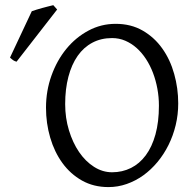

<svg xmlns="http://www.w3.org/2000/svg" viewBox="-20 -724 768 758"><path d="M607.4 -307.1Q607.4 -340.8 601.3 -373.8Q595.2 -406.7 584 -436.3Q572.8 -465.8 556.4 -491Q540 -516.1 519.5 -534.4Q499 -552.7 474.6 -563.2Q450.2 -573.7 422.4 -573.7Q378.9 -573.7 344.5 -555.4Q310.1 -537.1 286.4 -503.2Q262.7 -469.2 250 -420.9Q237.3 -372.6 237.3 -313Q237.3 -258.3 252.2 -209.5Q267.1 -160.6 292.2 -123.8Q317.4 -86.9 351.1 -65.4Q384.8 -43.9 422.4 -43.9Q462.9 -43.9 496.8 -60.8Q530.8 -77.6 555.4 -110.8Q580.1 -144 593.8 -193.4Q607.4 -242.7 607.4 -307.1ZM683.6 -315.9Q683.6 -271.5 673.6 -230Q663.6 -188.5 645.3 -151.6Q627 -114.7 601.6 -84.2Q576.2 -53.7 545.7 -31.7Q515.1 -9.8 480.2 2.4Q445.3 14.6 408.2 14.6Q349.6 14.6 303.7 -11.2Q257.8 -37.1 226.3 -80.6Q194.8 -124 178.2 -180.7Q161.6 -237.3 161.6 -298.8Q161.6 -365.2 183.1 -425.3Q204.6 -485.4 241.7 -530.8Q278.8 -576.2 328.9 -603Q378.9 -629.9 436.5 -629.9Q497.1 -629.9 543.2 -603.3Q589.4 -576.7 620.6 -532.7Q651.9 -488.8 667.7 -432.1Q683.6 -375.5 683.6 -315.9ZM45.4 -480.5Q41.5 -481.4 38.6 -482.7Q35.6 -483.9 32.7 -485.8Q29.8 -487.8 26.9 -490.2Q23.9 -492.7 19.5 -496.6L105.5 -679.7Q113.3 -682.6 124 -685.8Q134.8 -689 146.5 -692.4Q158.2 -695.8 169.7 -698.5Q181.2 -701.2 190.4 -703.6L205.6 -686.5Z"/></svg>

Font: Noto Serif Devanagari
Style: Bold
Weight: 700
Designer: Monotype Design Team
Foundry: Monotype Imaging Inc.
Version: Version 1.01